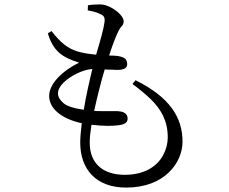

<svg xmlns="http://www.w3.org/2000/svg" viewBox="-20 -803 1040 871"><path d="M243 -379C243 -364 251 -350 267 -336C282 -322 313 -312 360 -305C371 -372 387 -441 399 -490C355 -487 301 -460 268 -428C251 -411 243 -395 243 -379ZM581 -422 595 -439C750 -362 808 -270 808 -161C808 -113 788 -61 746 -21C704 20 639 48 552 48C416 48 344 -35 344 -156C344 -181 347 -212 351 -244C258 -264 203 -311 203 -368C203 -423 263 -482 339 -519C263 -542 221 -571 197 -652L214 -662C254 -610 288 -582 334 -569C357 -562 384 -558 416 -555C435 -618 451 -675 454 -702C457 -727 450 -733 431 -741C415 -749 394 -753 378 -756L379 -779C396 -782 414 -783 434 -783C466 -783 501 -762 524 -739C535 -727 541 -716 541 -707C541 -698 538 -690 533 -685C527 -679 521 -670 515 -657C504 -634 490 -598 475 -551C494 -551 523 -551 543 -540C552 -535 557 -525 557 -512C557 -480 508 -486 487 -487C476 -487 466 -487 455 -488C440 -439 422 -367 407 -300C416 -299 426 -299 435 -299C444 -299 452 -299 460 -299C467 -299 474 -299 480 -299C485 -299 490 -299 495 -299C500 -299 505 -299 509 -299C513 -299 516 -299 519 -298C543 -297 559 -285 559 -265C559 -248 547 -237 510 -234C499 -233 485 -232 469 -232C448 -232 422 -234 395 -237C390 -206 387 -179 387 -156C387 -56 453 -10 546 -10C634 -10 692 -47 720 -99C734 -125 741 -152 741 -180C741 -253 712 -306 664 -353C640 -376 612 -399 581 -422Z"/></svg>

Font: CJK Symbols
Style: Regular
Weight: 400
Designer: Ryoko NISHIZUKA 西塚涼子 (kana & ideographs); Frank Grießhammer (serif-style Latin); Paul D. Hunt (sans serif–style Latin); 
Foundry: Unicode
Version: Version 2.000;hotconv 1.1.0;makeotfexe 2.6.0